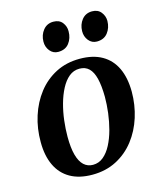

<svg xmlns="http://www.w3.org/2000/svg" viewBox="-115 -844 788 939"><g transform="rotate(-15 279.0 -374.0)"><path d="M321.5 -551.5Q388.5 -551.5 434 -525.5Q479.5 -499.5 502.8 -450.2Q526 -401 526.5 -331Q526.5 -263.5 507 -201.8Q487.5 -140 450 -91.8Q412.5 -43.5 358.5 -15.5Q304.5 12.5 236.5 12.5Q170 12.5 124.5 -13.5Q79 -39.5 55.8 -88.8Q32.5 -138 32.5 -206.5Q32 -275.5 51.8 -337.5Q71.5 -399.5 109 -447.8Q146.5 -496 200.2 -523.8Q254 -551.5 321.5 -551.5ZM308 -505Q278 -505 255 -486Q232 -467 215 -434.5Q198 -402 187 -362Q176 -322 171 -279.8Q166 -237.5 166 -198.5Q166 -142 176 -105.5Q186 -69 205.2 -51.2Q224.5 -33.5 251.5 -33.5Q281.5 -33.5 304.5 -52.8Q327.5 -72 344.2 -104.2Q361 -136.5 371.8 -176.5Q382.5 -216.5 387.8 -259Q393 -301.5 393 -340Q392.5 -396 383.5 -432.5Q374.5 -469 356 -487Q337.5 -505 308 -505ZM230 -611Q204.5 -611 188.2 -631.2Q172 -651.5 172.5 -678.5Q173 -712 192.5 -736Q212 -760 244 -760Q274 -760 289.5 -740.2Q305 -720.5 304.5 -695.5Q304.5 -660.5 285.5 -635.8Q266.5 -611 230 -611ZM426 -611Q400.5 -611 384.2 -631.2Q368 -651.5 368.5 -678.5Q369 -712 388.2 -736Q407.5 -760 440 -760Q469.5 -760 485.2 -740.2Q501 -720.5 501 -695.5Q500.5 -660.5 481.2 -635.8Q462 -611 426 -611Z"/></g></svg>

Font: Merriweather 60pt SemiBold
Style: Italic
Weight: 600
Italic angle: -7.8°
Version: Version 2.101